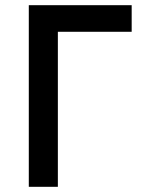

<svg xmlns="http://www.w3.org/2000/svg" viewBox="-20 -720 554 740"><path d="M91 0V-700H487.5V-597.5H203V0Z"/></svg>

Font: Geologica
Style: Regular
Weight: 400
Designer: Sindre Bremnes, Frode Helland
Foundry: Monokrom Skriftforlag AS
Version: Version 1.010; ttfautohint (v1.8.4.7-5d5b);gftools[0.9.28]